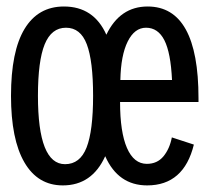

<svg xmlns="http://www.w3.org/2000/svg" viewBox="-20 -558 640 588"><path d="M347.7 -245.6Q347.7 -153.3 368.9 -104.7Q390.1 -56.2 429.7 -56.2Q461.4 -56.2 480.5 -79.1Q499.5 -102.1 506.3 -137.2L573.7 -115.2Q543 9.8 430.7 9.8Q341.8 9.8 302.2 -79.6Q261.7 9.8 172.4 9.8Q95.7 9.8 54.7 -60.8Q13.7 -131.3 13.7 -264.6Q13.7 -400.9 55.2 -469.5Q96.7 -538.1 175.8 -538.1Q267.1 -538.1 305.7 -451.7Q347.2 -538.1 432.1 -538.1Q587.9 -538.1 587.9 -257.3V-245.6ZM265.1 -264.6Q265.1 -371.6 245.8 -422.4Q226.6 -473.1 182.1 -473.1Q137.7 -473.1 116.9 -422.4Q96.2 -371.6 96.2 -264.6Q96.2 -55.2 179.2 -55.2Q225.1 -55.2 245.1 -106.2Q265.1 -157.2 265.1 -264.6ZM427.2 -473.1Q392.1 -473.1 371.1 -430.9Q350.1 -388.7 348.6 -313H506.8Q502.9 -396.5 483.4 -434.8Q463.9 -473.1 427.2 -473.1Z"/></svg>

Font: Liberation Mono
Style: Regular
Weight: 400
Monospace: yes
Designer: Steve Matteson
Foundry: Ascender Corporation
Version: Version 2.1.5